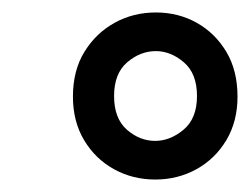

<svg xmlns="http://www.w3.org/2000/svg" viewBox="-20 -732 401 308"><path d="M229 -444Q193 -444 163 -460.5Q133 -477 115 -507Q97 -537 97 -577Q97 -619 115.5 -649Q134 -679 164 -695.5Q194 -712 230 -712Q266 -712 295.5 -695.5Q325 -679 343 -649Q361 -619 361 -577Q361 -537 343 -507Q325 -477 295 -460.5Q265 -444 229 -444ZM229 -506Q253 -506 274.5 -524Q296 -542 296 -578Q296 -614 275 -632Q254 -650 230 -650Q205 -650 184 -632Q163 -614 163 -578Q163 -542 183.5 -524Q204 -506 229 -506Z"/></svg>

Font: DM Sans 10pt
Style: Italic
Weight: 400
Italic angle: -10°
Version: Version 4.004;gftools[0.9.30]